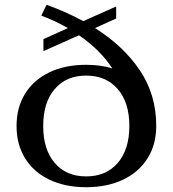

<svg xmlns="http://www.w3.org/2000/svg" viewBox="-20 -770 719 800"><path d="M631 -245Q631 -168 595 -110.5Q559 -53 493 -21.5Q427 10 339 10Q251 10 185.5 -21.5Q120 -53 84.5 -110.5Q49 -168 49 -245Q49 -322 84.5 -379.5Q120 -437 185.5 -468.5Q251 -500 339 -500Q400 -500 448 -485Q397 -563 309 -623L161 -557V-607L263 -653Q208 -684 152 -705L174 -750Q255 -721 327 -682L464 -743V-693L376 -653Q495 -578 563 -476.5Q631 -375 631 -246ZM519 -245Q519 -343 470.5 -399Q422 -455 339 -455Q256 -455 208 -399Q160 -343 160 -245Q160 -147 208 -91Q256 -35 339 -35Q422 -35 470.5 -91Q519 -147 519 -245Z"/></svg>

Font: Fahkwang Medium
Style: Regular
Weight: 500
Version: Version 1.000; ttfautohint (v1.6)